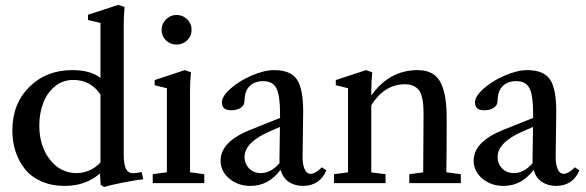

<svg xmlns="http://www.w3.org/2000/svg" viewBox="-20 -746 2385 782"><path d="M403.8 15.6 390.1 6.8 387.2 -39.6Q329.1 11.2 243.7 11.2Q190.4 11.2 148.9 -7.1Q107.4 -25.4 82 -56.9Q56.6 -88.4 43.5 -128.4Q30.3 -168.5 30.3 -214.8Q30.3 -323.2 99.4 -391.8Q168.5 -460.4 273.9 -460.4Q349.1 -460.4 389.2 -428.7V-652.3L338.4 -664.6V-686L461.4 -726.1L487.3 -717.8Q483.9 -678.7 483.9 -640.6V-118.7Q483.9 -75.7 493.2 -58.1Q502.4 -40.5 522 -40.5Q533.7 -40.5 557.1 -45.4L563.5 -15.6Q531.7 -12.7 477.3 -1.7Q422.9 9.3 403.8 15.6ZM291.5 -41Q320.8 -41 346.7 -53.2Q372.6 -65.4 389.2 -84.5V-361.3Q349.1 -420.4 278.3 -420.4Q234.9 -420.4 202.6 -393.3Q170.4 -366.2 155.3 -324.7Q140.1 -283.2 140.1 -234.4Q140.1 -151.4 183.1 -96.2Q226.1 -41 291.5 -41Z M699.2 -564.5Q673.3 -564.5 655.8 -581.8Q638.2 -599.1 638.2 -624.5Q638.2 -649.4 656.2 -667.2Q674.3 -685.1 699.2 -685.1Q724.6 -685.1 742.4 -667.5Q760.3 -649.9 760.3 -624.5Q760.3 -599.1 742.4 -581.8Q724.6 -564.5 699.2 -564.5ZM602.1 0V-36.6L659.7 -44.4V-386.7L609.9 -398.9V-419.9L732.4 -460.4L757.8 -451.7Q753.9 -415 753.9 -374V-44.4L812 -36.6V0Z M1000.5 11.2Q949.2 11.2 913.8 -18.6Q878.4 -48.3 878.4 -91.8Q878.4 -168.9 999.5 -217.3L1120.6 -265.6V-283.2Q1120.6 -357.9 1105.7 -386.7Q1090.8 -415.5 1052.2 -415.5Q1016.1 -415.5 996.1 -394.8Q976.1 -374 976.1 -336.4Q976.1 -318.4 961.2 -307.6Q946.3 -296.9 920.9 -296.9Q883.8 -296.9 883.8 -329.1Q883.8 -354 919.4 -385.5Q955.1 -417 1005.9 -438.7Q1056.6 -460.4 1096.7 -460.4Q1162.6 -460.4 1188.7 -423.3Q1214.8 -386.2 1214.8 -291.5Q1214.8 -259.8 1212.4 -106.9Q1211.9 -78.6 1220.2 -58.3Q1228.5 -38.1 1245.6 -38.1Q1254.4 -38.1 1267.1 -45.4Q1279.8 -52.7 1290.5 -64.5L1309.1 -52.2Q1296.4 -21 1272 -4.9Q1247.6 11.2 1214.8 11.2Q1181.2 11.2 1156.5 -4.9Q1131.8 -21 1123 -54.7Q1073.7 11.2 1000.5 11.2ZM976.1 -106.9Q976.1 -78.6 994.9 -59.8Q1013.7 -41 1042 -41Q1084 -41 1118.7 -82Q1118.2 -86.4 1118.2 -95.7Q1119.1 -140.1 1120.1 -229L1079.6 -211.4Q976.1 -166.5 976.1 -106.9Z M1340.3 0V-36.6L1397.5 -43.9V-386.7L1347.7 -398.9V-419.9L1470.7 -460.4L1496.1 -451.7Q1492.2 -415 1492.2 -374V-356.9Q1565.4 -460.4 1681.2 -460.4Q1716.8 -460.4 1740.7 -446.5Q1764.6 -432.6 1777.1 -404.5Q1789.6 -376.5 1794.4 -342.5Q1799.3 -308.6 1799.3 -259.8Q1799.3 -114.7 1797.9 -44.4L1856.9 -36.6V0H1647V-36.6L1703.6 -43.9Q1705.1 -273.9 1705.1 -278.8Q1705.1 -303.2 1703.6 -320.6Q1702.1 -337.9 1697.5 -354.5Q1692.9 -371.1 1684.6 -380.9Q1676.3 -390.6 1662.6 -396.7Q1648.9 -402.8 1629.4 -402.8Q1545.9 -402.8 1492.2 -317.4V-43.9L1550.3 -36.6V0Z M2031.2 11.2Q1980 11.2 1944.6 -18.6Q1909.2 -48.3 1909.2 -91.8Q1909.2 -168.9 2030.3 -217.3L2151.4 -265.6V-283.2Q2151.4 -357.9 2136.5 -386.7Q2121.6 -415.5 2083 -415.5Q2046.9 -415.5 2026.9 -394.8Q2006.8 -374 2006.8 -336.4Q2006.8 -318.4 1991.9 -307.6Q1977.1 -296.9 1951.7 -296.9Q1914.6 -296.9 1914.6 -329.1Q1914.6 -354 1950.2 -385.5Q1985.8 -417 2036.6 -438.7Q2087.4 -460.4 2127.4 -460.4Q2193.4 -460.4 2219.5 -423.3Q2245.6 -386.2 2245.6 -291.5Q2245.6 -259.8 2243.2 -106.9Q2242.7 -78.6 2251 -58.3Q2259.3 -38.1 2276.4 -38.1Q2285.2 -38.1 2297.9 -45.4Q2310.5 -52.7 2321.3 -64.5L2339.8 -52.2Q2327.1 -21 2302.7 -4.9Q2278.3 11.2 2245.6 11.2Q2211.9 11.2 2187.3 -4.9Q2162.6 -21 2153.8 -54.7Q2104.5 11.2 2031.2 11.2ZM2006.8 -106.9Q2006.8 -78.6 2025.6 -59.8Q2044.4 -41 2072.8 -41Q2114.7 -41 2149.4 -82Q2148.9 -86.4 2148.9 -95.7Q2149.9 -140.1 2150.9 -229L2110.4 -211.4Q2006.8 -166.5 2006.8 -106.9Z"/></svg>

Font: Elstob 8pt Medium
Style: Regular
Weight: 500
Designer: Peter S. Baker
Version: Version 1.015